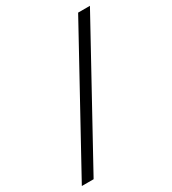

<svg xmlns="http://www.w3.org/2000/svg" viewBox="-175 -774 795 888"><g transform="rotate(-30 222.5 -330.5)"><path d="M446.8 -682.1 60.5 21H-2.4L383.8 -682.1Z"/></g></svg>

Font: Linux Libertine Slanted
Style: Semibold Slanted
Weight: 600
Designer: Philipp H. Poll
Foundry: Philipp H. Poll
Version: Version 5.1.1